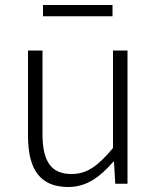

<svg xmlns="http://www.w3.org/2000/svg" viewBox="-20 -735 630 768"><path d="M253 13C327 13 381 -28 433 -88H436L441 0H490V-533H432V-143C372 -71 328 -39 266 -39C184 -39 150 -90 150 -199V-533H92V-192C92 -55 142 13 253 13ZM152 -670H430V-715H152Z"/></svg>

Font: Noto Sans CJK JP Light
Style: Regular
Weight: 300
Designer: Ryoko NISHIZUKA (kana & ideographs); Paul D. Hunt (Latin, Greek & Cyrillic); Wenlong ZHANG (bopomofo); Sandoll Communica
Foundry: Adobe Systems Incorporated
Version: Version 1.004;PS 1.004;hotconv 1.0.82;makeotf.lib2.5.63406